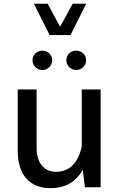

<svg xmlns="http://www.w3.org/2000/svg" viewBox="-20 -984 631 1009"><path d="M240.7 -799.8H350.6L433.1 -964.4H361.8L295.9 -843.3L230.5 -964.4H158.2ZM150.9 -667.5C150.9 -639.6 173.8 -616.2 202.6 -616.2C231.4 -616.2 254.4 -639.6 254.4 -667.5C254.4 -696.3 231.4 -717.8 202.6 -717.8C173.8 -717.8 150.9 -696.3 150.9 -667.5ZM328.6 -667.5C328.6 -639.6 351.6 -616.2 380.4 -616.2C409.7 -616.2 432.6 -639.6 432.6 -667.5C432.6 -696.3 409.7 -717.8 380.4 -717.8C351.6 -717.8 328.6 -696.3 328.6 -667.5ZM73.2 -190.9C73.2 -67.9 134.8 4.9 244.1 4.9C321.8 4.9 378.9 -27.3 415 -92.3L426.3 0H508.8V-513.7H409.7V-215.3C392.1 -128.9 345.2 -81.1 274.4 -81.1C209.5 -81.1 172.4 -128.9 172.4 -209V-513.7H73.2Z"/></svg>

Font: Estedad Medium
Style: Regular
Weight: 500
Designer: Amin Abedi
Version: Version 7.3